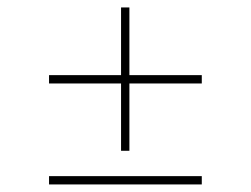

<svg xmlns="http://www.w3.org/2000/svg" viewBox="-20 -566 677 518"><path d="M112.3 -68.4H524.4V-90.8H112.3ZM112.3 -340.8H306.6V-159.2H329.1V-340.8H524.4V-363.3H329.1V-545.9H306.6V-363.3H112.3Z"/></svg>

Font: Raveo Thin
Style: Regular
Weight: 100
Designer: Jakub Foglar, Rasmus Andersson (Inter)
Foundry: Jakubfoglar.com
Version: Version 1.100;Glyphs 3.2.3 (3260)